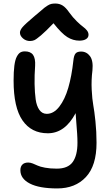

<svg xmlns="http://www.w3.org/2000/svg" viewBox="-20 -825 627 1076"><path d="M147.9 -595.2Q125.5 -595.2 108.6 -609.9Q91.8 -624.5 91.8 -642.1Q91.8 -655.8 106.4 -673.1Q121.1 -690.4 174.8 -735.8Q187.5 -746.1 205.1 -761.2Q222.7 -776.4 229.5 -782Q236.3 -787.6 247.6 -794.4Q258.8 -801.3 268.1 -803.2Q277.3 -805.2 290 -805.2Q313.5 -805.2 331.3 -793.9Q349.1 -782.7 368.2 -754.9Q388.2 -727.1 410.4 -705.6Q432.6 -684.1 445.6 -674.8Q458.5 -665.5 467.3 -654.3Q476.1 -643.1 476.1 -629.9Q476.1 -614.7 462.4 -606Q448.7 -597.2 424.8 -597.2Q389.2 -597.2 357.2 -617.2Q325.2 -637.2 279.8 -694.8Q235.8 -648.9 209.5 -626.7Q183.1 -604.5 172.4 -599.9Q161.6 -595.2 147.9 -595.2ZM300.8 231Q200.2 231 147.2 203.6Q94.2 176.3 94.2 128.9Q94.2 108.4 105.5 97.2Q116.7 85.9 138.2 85.9Q149.9 85.9 163.8 91.3Q177.7 96.7 190.9 103Q204.1 109.4 232.4 114.7Q260.7 120.1 297.9 120.1Q360.8 120.1 387.5 83Q414.1 45.9 414.1 -24.9Q414.1 -49.8 412.4 -75.4Q410.6 -101.1 408 -134Q405.3 -167 403.8 -190.9Q344.2 -78.1 248 -78.1Q155.8 -78.1 106 -150.4Q56.2 -222.7 56.2 -373Q56.2 -423.3 60.5 -456.8Q64.9 -490.2 74 -507.3Q83 -524.4 93.5 -530.8Q104 -537.1 119.1 -537.1Q151.4 -537.1 165.3 -517.3Q179.2 -497.6 176.8 -456.1Q172.9 -402.8 173.8 -354Q174.8 -305.2 179.9 -268.1Q185.1 -231 200.7 -209Q216.3 -187 242.2 -187Q281.2 -187 312.5 -227.5Q343.8 -268.1 362.8 -333.5Q381.8 -398.9 391.1 -484.9Q394 -514.2 403.3 -525.1Q412.6 -536.1 434.1 -536.1Q465.3 -536.1 484.4 -510.3Q503.4 -484.4 498 -430.2Q491.2 -376.5 493.9 -322.5Q496.6 -268.6 502.7 -235.8Q508.8 -203.1 514.9 -145Q521 -86.9 521 -24.9Q521 103.5 461.4 167.2Q401.9 231 300.8 231Z"/></svg>

Font: Shantell Sans Bouncy
Style: Regular
Weight: 500
Designer: Stephen Nixon, Anya Danilova, Shantell Martin
Foundry: Arrow Type
Version: Version 1.006;[9816181b4]